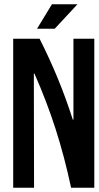

<svg xmlns="http://www.w3.org/2000/svg" viewBox="-20 -882 467 902"><path d="M42 -700H166Q213 -607 251.5 -513.5Q290 -420 322 -320H325V-700H423V0H314Q298 -75 280 -143Q262 -211 241 -276.5Q220 -342 195.5 -406Q171 -470 142 -536H139L140 0H42ZM224 -862H344L237 -747H154Z"/></svg>

Font: Booming Bebas 2
Style: Regular
Weight: 400
Designer: Ryoichi Tsunekawa
Foundry: Ryoichi Tsunekawa
Version: Version 2.000